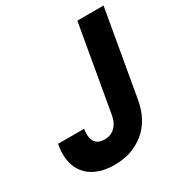

<svg xmlns="http://www.w3.org/2000/svg" viewBox="-168 -820 896 952"><g transform="rotate(-30 280.5 -344.0)"><path d="M215 12Q146 12 98 -14.5Q50 -41 29.5 -93Q9 -145 23 -219H172Q167 -188 172 -166.5Q177 -145 192.5 -133.5Q208 -122 234 -122Q260 -122 278 -132.5Q296 -143 308 -162Q320 -181 325 -208L411 -700H561L475 -208Q456 -102 385.5 -45Q315 12 215 12Z"/></g></svg>

Font: DM Sans 17pt Black
Style: Italic
Weight: 900
Italic angle: -10°
Version: Version 4.004;gftools[0.9.30]